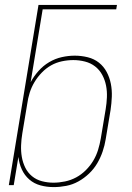

<svg xmlns="http://www.w3.org/2000/svg" viewBox="-20 -755 540 783"><path d="M199 8Q171 8 145 1Q119 -6 99.5 -23Q80 -40 69 -64Q58 -88 55 -115L36 0H16L137 -735H457L454 -717H154L105 -420Q118 -444 137 -465.5Q156 -487 180.5 -501.5Q205 -516 232 -522Q259 -528 285 -528Q312 -528 338 -521.5Q364 -515 383.5 -499.5Q403 -484 415 -461.5Q427 -439 432 -413.5Q437 -388 436 -361Q435 -334 431 -307L411 -187Q407 -162 398.5 -137Q390 -112 376.5 -89Q363 -66 343 -47Q323 -28 299.5 -15Q276 -2 250 3Q224 8 199 8ZM198 -10Q221 -10 245 -15Q269 -20 290.5 -31.5Q312 -43 330 -61Q348 -79 360.5 -100Q373 -121 380 -144Q387 -167 391 -190L411 -310Q415 -334 416 -358.5Q417 -383 412.5 -406Q408 -429 397 -449.5Q386 -470 368 -484Q350 -498 326.5 -504Q303 -510 279 -510Q256 -510 232.5 -505Q209 -500 188.5 -488.5Q168 -477 150.5 -459Q133 -441 120.5 -420Q108 -399 101 -376.5Q94 -354 91 -331L71 -211Q67 -187 66 -162.5Q65 -138 69 -115Q73 -92 83 -71.5Q93 -51 110.5 -36.5Q128 -22 151 -16Q174 -10 198 -10Z"/></svg>

Font: Iosevka Curly Thin
Style: Italic
Weight: 100
Italic angle: -9°
Monospace: yes
Designer: Belleve Invis
Foundry: Belleve Invis
Version: Version 22.1.2; ttfautohint (v1.8.4)